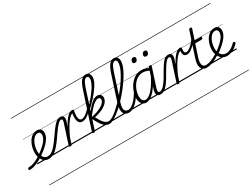

<svg xmlns="http://www.w3.org/2000/svg" viewBox="-263 -1933 4398 3347"><g transform="rotate(-30 1936.5 -259.5)"><path d="M-164 17Q-173 17 -176.5 9.5Q-180 2 -179 -7Q-178 -16 -171 -23.5Q-164 -31 -151 -31Q-102 -31 -48 -51.5Q6 -72 61 -106Q116 -140 167 -181Q217 -221 253.5 -259.5Q290 -298 310 -336Q330 -374 330 -409Q330 -437 316.5 -453.5Q303 -470 275 -470Q265 -470 260.5 -477Q256 -484 257.5 -494Q259 -504 267 -511.5Q275 -519 288 -519Q320 -519 341.5 -506.5Q363 -494 374 -472Q385 -450 385 -419Q385 -374 362 -328.5Q339 -283 296 -236.5Q253 -190 191 -143Q134 -97 73 -61Q12 -25 -48 -4Q-108 17 -164 17ZM0 410H444V420H0ZM0 -20H444V0H0ZM0 -505H444V-500H0ZM0 -930H444V-920H0Z M219 17Q189 17 164 6.5Q139 -4 119.5 -24Q100 -44 86.5 -70.5Q73 -97 66 -129.5Q59 -162 59 -199Q59 -249 73 -304.5Q87 -360 115.5 -408.5Q144 -457 186.5 -488Q229 -519 288 -519Q298 -519 302 -511.5Q306 -504 304.5 -494Q303 -484 295.5 -477Q288 -470 276 -470Q243 -470 217 -451.5Q191 -433 171.5 -403.5Q152 -374 138.5 -338Q125 -302 118.5 -265.5Q112 -229 112 -199Q112 -164 119.5 -133.5Q127 -103 142 -80Q157 -57 178.5 -44Q200 -31 228 -31Q264 -31 297 -48.5Q330 -66 365 -102Q400 -138 441 -193Q482 -248 534 -323Q577 -385 609 -423.5Q641 -462 666 -482.5Q691 -503 712 -510.5Q733 -518 754 -518Q764 -518 768 -510.5Q772 -503 770.5 -494Q769 -485 762 -477.5Q755 -470 743 -470Q731 -470 716 -461.5Q701 -453 680.5 -432.5Q660 -412 632 -377Q604 -342 568 -289Q513 -207 468 -149Q423 -91 383.5 -54Q344 -17 304.5 0Q265 17 219 17ZM444 410H569V420H444ZM444 -20H569V0H444ZM444 -505H569V-500H444ZM444 -930H569V-920H444Z M658 15Q646 15 638 10Q630 5 634 -6L762 -401Q773 -436 769.5 -453Q766 -470 745 -470Q735 -470 730.5 -477.5Q726 -485 728 -494Q730 -503 737 -510.5Q744 -518 756 -518Q780 -518 795 -510Q810 -502 817.5 -486.5Q825 -471 824.5 -449.5Q824 -428 817 -402L786 -308Q820 -370 849 -411Q878 -452 904 -475.5Q930 -499 952.5 -509Q975 -519 994 -519Q1006 -519 1010.5 -511.5Q1015 -504 1013 -494Q1011 -484 1003.5 -477Q996 -470 983 -470Q962 -470 933.5 -447Q905 -424 871.5 -380.5Q838 -337 802 -273Q766 -209 729 -127L688 -4Q686 6 679.5 10.5Q673 15 658 15ZM569 410H986V420H569ZM569 -20H986V0H569ZM569 -505H986V-500H569ZM569 -930H986V-920H569Z M1057 -254Q1022 -254 1002 -272Q982 -290 973 -321Q964 -352 964.5 -390.5Q965 -429 972 -472L992 -519Q1011 -519 1017.5 -512.5Q1024 -506 1022 -493Q1013 -443 1011 -406.5Q1009 -370 1015 -345.5Q1021 -321 1034 -309Q1047 -297 1068 -297Q1093 -297 1124 -314Q1155 -331 1188 -361Q1221 -391 1252 -428L1258 -382Q1219 -338 1185 -309.5Q1151 -281 1119 -267.5Q1087 -254 1057 -254ZM986 410H1049V420H986ZM986 -20H1049V0H986ZM986 -505H1049V-500H986ZM986 -930H1049V-920H986Z M1128 15Q1116 15 1107.5 10Q1099 5 1103 -7L1339 -732Q1363 -805 1388 -850.5Q1413 -896 1442.5 -917.5Q1472 -939 1507 -939Q1537 -939 1557 -926Q1577 -913 1587 -891Q1597 -869 1597 -841Q1597 -818 1590 -791.5Q1583 -765 1568.5 -734.5Q1554 -704 1532 -670.5Q1510 -637 1481 -599.5Q1452 -562 1416 -521.5Q1380 -481 1337.5 -437.5Q1295 -394 1246 -347L1257 -402Q1297 -443 1331 -482Q1365 -521 1394 -557.5Q1423 -594 1447 -627Q1471 -660 1489 -690.5Q1507 -721 1519 -747.5Q1531 -774 1537 -797Q1543 -820 1543 -838Q1543 -854 1539 -865Q1535 -876 1526 -882.5Q1517 -889 1502 -889Q1482 -889 1463.5 -871.5Q1445 -854 1427 -815Q1409 -776 1388 -712L1158 -4Q1155 6 1148.5 10.5Q1142 15 1128 15ZM1444 17Q1419 17 1394 7.5Q1369 -2 1342 -26Q1315 -50 1286 -94.5Q1257 -139 1223 -208H1211L1222 -240Q1289 -251 1345.5 -270.5Q1402 -290 1444 -315Q1486 -340 1508.5 -368Q1531 -396 1531 -425Q1531 -445 1520 -456Q1509 -467 1488 -467Q1457 -467 1418.5 -441.5Q1380 -416 1332.5 -364Q1285 -312 1227 -232L1224 -272Q1271 -347 1318 -402Q1365 -457 1412 -487.5Q1459 -518 1503 -518Q1542 -518 1564 -494Q1586 -470 1586 -436Q1586 -405 1572 -376.5Q1558 -348 1531 -322.5Q1504 -297 1466.5 -275.5Q1429 -254 1381.5 -237.5Q1334 -221 1280 -210Q1310 -152 1334.5 -116.5Q1359 -81 1380.5 -62.5Q1402 -44 1421 -37.5Q1440 -31 1458 -31Q1468 -31 1472.5 -23.5Q1477 -16 1474.5 -7Q1472 2 1464.5 9.5Q1457 17 1444 17ZM1048 410H1612V420H1048ZM1048 -20H1612V0H1048ZM1048 -505H1612V-500H1048ZM1048 -930H1612V-920H1048Z M1444 17Q1432 17 1428 9.5Q1424 2 1427 -7Q1430 -16 1438.5 -23.5Q1447 -31 1459 -31Q1488 -31 1530.5 -55.5Q1573 -80 1624.5 -123.5Q1676 -167 1731.5 -223.5Q1787 -280 1841 -344.5Q1895 -409 1943.5 -476.5Q1992 -544 2029.5 -609.5Q2067 -675 2088.5 -732.5Q2110 -790 2110 -834Q2110 -846 2118.5 -852.5Q2127 -859 2137.5 -859Q2148 -859 2156 -852.5Q2164 -846 2164 -834Q2164 -793 2146 -740.5Q2128 -688 2095.5 -628Q2063 -568 2020 -504.5Q1977 -441 1927 -378Q1877 -315 1823 -257Q1769 -199 1715.5 -149Q1662 -99 1612 -62Q1562 -25 1519 -4Q1476 17 1444 17ZM1612 410V420ZM1612 -20V0ZM1612 -505V-500ZM1612 -930V-920Z M1837 17Q1785 17 1755 -12.5Q1725 -42 1722 -97.5Q1719 -153 1743 -229L1906 -732Q1942 -840 1982 -889.5Q2022 -939 2074 -939Q2104 -939 2124 -925.5Q2144 -912 2154 -888.5Q2164 -865 2164 -835Q2164 -822 2156 -816Q2148 -810 2137.5 -810Q2127 -810 2118.5 -816Q2110 -822 2110 -835Q2110 -851 2106 -863Q2102 -875 2093 -882Q2084 -889 2069 -889Q2049 -889 2030.5 -871.5Q2012 -854 1994 -815.5Q1976 -777 1955 -713L1794 -217Q1774 -153 1774 -112Q1774 -71 1794 -51Q1814 -31 1851 -31Q1862 -31 1866.5 -23.5Q1871 -16 1869 -7Q1867 2 1858.5 9.5Q1850 17 1837 17ZM1612 410H2006V420H1612ZM1612 -20H2006V0H1612ZM1612 -505H2006V-500H1612ZM1612 -930H2006V-920H1612Z M1838 17Q1828 17 1823 9.5Q1818 2 1819.5 -7Q1821 -16 1829.5 -23.5Q1838 -31 1853 -31Q1880 -31 1911.5 -49.5Q1943 -68 1976 -101Q2009 -134 2041 -179Q2073 -224 2102 -277Q2107 -287 2116 -286Q2125 -285 2131 -278.5Q2137 -272 2133 -262Q2102 -200 2066.5 -149Q2031 -98 1993.5 -61Q1956 -24 1917 -3.5Q1878 17 1838 17ZM2006 410V420ZM2006 -20V0ZM2006 -505V-500ZM2006 -930V-920Z M2185 17Q2149 17 2122.5 -1.5Q2096 -20 2081 -54.5Q2066 -89 2066 -136Q2066 -180 2080 -232Q2094 -284 2120.5 -334.5Q2147 -385 2187 -427Q2227 -469 2279 -494Q2331 -519 2395 -519Q2432 -519 2471.5 -506Q2511 -493 2543 -470L2530 -427Q2487 -453 2452.5 -461.5Q2418 -470 2388 -470Q2338 -470 2296 -448.5Q2254 -427 2221.5 -391.5Q2189 -356 2167 -312.5Q2145 -269 2134 -224.5Q2123 -180 2123 -141Q2123 -109 2131.5 -84.5Q2140 -60 2157 -46.5Q2174 -33 2199 -33Q2238 -33 2285 -68.5Q2332 -104 2384 -176Q2436 -248 2488 -356L2504 -318Q2447 -199 2391 -125Q2335 -51 2283 -17Q2231 17 2185 17ZM2473 17Q2446 17 2428.5 7Q2411 -3 2403 -21.5Q2395 -40 2396.5 -65Q2398 -90 2408 -121L2530 -494Q2534 -506 2541 -510.5Q2548 -515 2561 -515Q2578 -515 2583.5 -508Q2589 -501 2584 -489L2463 -120Q2447 -72 2453 -51.5Q2459 -31 2487 -31Q2497 -31 2501 -23.5Q2505 -16 2503.5 -7Q2502 2 2494.5 9.5Q2487 17 2473 17ZM2006 410H2641V420H2006ZM2006 -20H2641V0H2006ZM2006 -505H2641V-500H2006ZM2006 -930H2641V-920H2006Z M2474 17Q2463 17 2459 9.5Q2455 2 2457.5 -7Q2460 -16 2468 -23.5Q2476 -31 2488 -31Q2505 -31 2526.5 -44.5Q2548 -58 2573 -85.5Q2598 -113 2628 -157Q2658 -201 2692 -262Q2738 -344 2771.5 -394.5Q2805 -445 2830.5 -472Q2856 -499 2879.5 -508.5Q2903 -518 2928 -518Q2938 -518 2940.5 -510.5Q2943 -503 2940 -494Q2937 -485 2931 -477.5Q2925 -470 2918 -470Q2903 -470 2887.5 -462Q2872 -454 2852.5 -431.5Q2833 -409 2804.5 -365Q2776 -321 2735 -250Q2693 -173 2657.5 -121Q2622 -69 2591 -39Q2560 -9 2531.5 4Q2503 17 2474 17ZM2641 410H2741V420H2641ZM2641 -20H2741V0H2641ZM2641 -505H2741V-500H2641ZM2641 -930H2741V-920H2641Z M2361 -683Q2343 -683 2332 -692Q2321 -701 2321 -719Q2321 -743 2336 -762.5Q2351 -782 2378 -782Q2396 -782 2407 -773Q2418 -764 2418 -745Q2418 -722 2403 -702.5Q2388 -683 2361 -683ZM2588 -683Q2570 -683 2558.5 -692Q2547 -701 2547 -719Q2547 -743 2562 -762.5Q2577 -782 2605 -782Q2622 -782 2633.5 -773Q2645 -764 2645 -745Q2645 -722 2630.5 -702.5Q2616 -683 2588 -683Z M2830 15Q2818 15 2810 10Q2802 5 2806 -6L2934 -401Q2945 -436 2941.5 -453Q2938 -470 2917 -470Q2907 -470 2902.5 -477.5Q2898 -485 2900 -494Q2902 -503 2909 -510.5Q2916 -518 2928 -518Q2952 -518 2967 -510Q2982 -502 2989.5 -486.5Q2997 -471 2996.5 -449.5Q2996 -428 2989 -402L2958 -308Q2992 -370 3021 -411Q3050 -452 3076 -475.5Q3102 -499 3124.5 -509Q3147 -519 3166 -519Q3178 -519 3182.5 -511.5Q3187 -504 3185 -494Q3183 -484 3175.5 -477Q3168 -470 3155 -470Q3134 -470 3105.5 -447Q3077 -424 3043.5 -380.5Q3010 -337 2974 -273Q2938 -209 2901 -127L2860 -4Q2858 6 2851.5 10.5Q2845 15 2830 15ZM2741 410H3158V420H2741ZM2741 -20H3158V0H2741ZM2741 -505H3158V-500H2741ZM2741 -930H3158V-920H2741Z M3219 -354Q3176 -354 3158.5 -385Q3141 -416 3147 -474L3165 -519Q3183 -519 3189 -513.5Q3195 -508 3194 -496Q3189 -455 3191.5 -433.5Q3194 -412 3204 -404.5Q3214 -397 3230 -397Q3248 -397 3270 -408Q3292 -419 3317 -439.5Q3342 -460 3368 -489.5Q3394 -519 3421 -555Q3426 -562 3433 -558Q3440 -554 3444 -545.5Q3448 -537 3442 -529Q3411 -483 3373 -443Q3335 -403 3295.5 -378.5Q3256 -354 3219 -354ZM3158 410H3183V420H3158ZM3158 -20H3183V0H3158ZM3158 -505H3183V-500H3158ZM3158 -930H3183V-920H3158Z M3404 17Q3363 17 3336 -1Q3309 -19 3296 -50.5Q3283 -82 3285.5 -125Q3288 -168 3305 -219L3466 -709Q3470 -721 3477 -725.5Q3484 -730 3497 -730Q3514 -730 3520 -724Q3526 -718 3522 -706L3454 -500H3579Q3591 -500 3593 -494Q3595 -488 3592 -476Q3588 -463 3582 -457.5Q3576 -452 3565 -452H3438L3360 -219Q3344 -168 3341.5 -132.5Q3339 -97 3347.5 -74.5Q3356 -52 3373.5 -41.5Q3391 -31 3415 -31Q3425 -31 3430 -23.5Q3435 -16 3434 -7Q3433 2 3425.5 9.5Q3418 17 3404 17ZM3183 410H3571V420H3183ZM3183 -20H3571V0H3183ZM3183 -505H3571V-500H3183ZM3183 -930H3571V-920H3183Z M3401 17Q3389 17 3385 9.5Q3381 2 3384 -7Q3387 -16 3395.5 -23.5Q3404 -31 3417 -31Q3462 -31 3523 -54Q3584 -77 3656 -125Q3664 -130 3670 -127Q3676 -124 3680 -116Q3684 -108 3682.5 -99.5Q3681 -91 3674 -86Q3618 -50 3568 -27Q3518 -4 3476 6.5Q3434 17 3401 17ZM3570 410V420ZM3570 -20V0ZM3570 -505V-500ZM3570 -930V-920Z M3659 -124Q3680 -138 3701 -153Q3722 -168 3740 -184Q3790 -224 3826 -262Q3862 -300 3881.5 -337Q3901 -374 3901 -409Q3901 -437 3887.5 -453.5Q3874 -470 3846 -470Q3807 -470 3776.5 -443.5Q3746 -417 3725.5 -376Q3705 -335 3694.5 -290Q3684 -245 3684 -208Q3684 -170 3693 -138Q3702 -106 3719.5 -82Q3737 -58 3763 -44.5Q3789 -31 3823 -31Q3861 -31 3895 -46.5Q3929 -62 3958.5 -85.5Q3988 -109 4011 -132Q4019 -140 4027.5 -139.5Q4036 -139 4043 -132Q4049 -125 4051 -117Q4053 -109 4045 -99Q4019 -69 3982.5 -42.5Q3946 -16 3903 0.5Q3860 17 3813 17Q3778 17 3749 5.5Q3720 -6 3698 -26.5Q3676 -47 3661 -75Q3646 -103 3638 -136.5Q3630 -170 3630 -207Q3630 -244 3638.5 -286.5Q3647 -329 3665.5 -370.5Q3684 -412 3711 -445.5Q3738 -479 3775 -499Q3812 -519 3859 -519Q3890 -519 3912 -506.5Q3934 -494 3945 -472Q3956 -450 3956 -419Q3956 -374 3933.5 -329.5Q3911 -285 3868.5 -239.5Q3826 -194 3766 -147Q3745 -129 3723 -113Q3701 -97 3677 -82ZM3571 410H4015V420H3571ZM3571 -20H4015V0H3571ZM3571 -505H4015V-500H3571ZM3571 -930H4015V-920H3571Z"/></g></svg>

Font: Playwrite DE LA Guides
Style: Regular
Weight: 400
Designer: Veronika Burian, José Scaglione
Foundry: TypeTogether
Version: Version 1.003